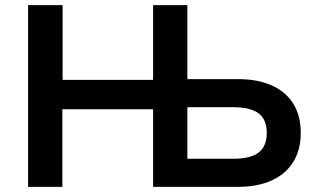

<svg xmlns="http://www.w3.org/2000/svg" viewBox="-20 -725 1233 745"><path d="M89 0V-705H223V-415H574V-705H707V-418H904Q979 -418 1033.5 -394Q1088 -370 1117.5 -323.5Q1147 -277 1147 -210Q1147 -143 1117.5 -96Q1088 -49 1033.5 -24.5Q979 0 904 0H574V-301H222V0ZM707 -109H885Q952 -109 983.5 -133Q1015 -157 1015 -209Q1015 -262 983 -285.5Q951 -309 885 -309H707Z"/></svg>

Font: Nunito Sans 9pt
Style: Bold
Weight: 700
Version: Version 3.101;gftools[0.9.27]